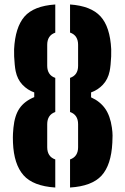

<svg xmlns="http://www.w3.org/2000/svg" viewBox="-20 -829 560 858"><path d="M38 -191Q37.5 -206 37.5 -214.8Q37.5 -223.5 38 -232.5Q38.5 -241.5 40 -258Q45.5 -313.5 67.5 -345.2Q89.5 -377 133 -395V-416Q103 -426.5 80.2 -450.5Q57.5 -474.5 50 -511Q47.5 -523 45.8 -540.8Q44 -558.5 43.2 -576.8Q42.5 -595 43 -609Q48 -707 89.2 -754.8Q130.5 -802.5 227 -809V-683Q209 -677 200 -663.2Q191 -649.5 191 -629Q191 -617.5 191 -605.8Q191 -594 191 -582Q191 -570 191 -558.2Q191 -546.5 191 -535Q191 -514.5 200 -500.8Q209 -487 227 -481V-328.5Q208.5 -322 199.8 -308.2Q191 -294.5 191 -274Q191 -248.5 191 -222.5Q191 -196.5 191 -171Q191 -150.5 199.8 -136.8Q208.5 -123 227 -116.5V9Q127.5 2.5 84.8 -46.2Q42 -95 38 -191ZM293 9V-116.5Q311.5 -123 320.2 -136.8Q329 -150.5 329 -171Q329 -188 329 -205.2Q329 -222.5 329 -239.8Q329 -257 329 -274Q329 -316 293 -328.5V-481Q329 -493 329 -535Q329 -558.5 329 -582.2Q329 -606 329 -629Q329 -649.5 320.2 -663.2Q311.5 -677 293 -683.5V-809Q386.5 -802.5 429.2 -755.8Q472 -709 477 -609Q477.5 -595 476.8 -576.8Q476 -558.5 474.2 -540.8Q472.5 -523 470 -511Q462.5 -474.5 439.8 -450.5Q417 -426.5 387 -416V-394Q427 -376 449.8 -343.8Q472.5 -311.5 480 -259Q483 -238 483 -223.2Q483 -208.5 482 -191Q477 -91.5 433.8 -44.2Q390.5 3 293 9Z"/></svg>

Font: Big Shoulders Stencil Text Thin Black
Style: Regular
Weight: 900
Version: Version 2.001